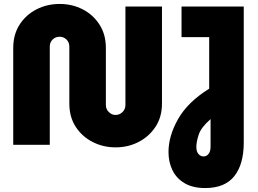

<svg xmlns="http://www.w3.org/2000/svg" viewBox="-20 -733 1307 972"><path d="M565 13Q502 13 448.5 -14.5Q395 -42 363 -91.5Q331 -141 331 -209V-497Q331 -519 316.5 -533Q302 -547 282 -547Q261 -547 246.5 -533Q232 -519 232 -497V0H47V-490Q47 -558 79 -608Q111 -658 164.5 -685.5Q218 -713 282 -713Q346 -713 399 -685.5Q452 -658 484 -608Q516 -558 516 -490V-202Q516 -180 531 -165.5Q546 -151 565 -151Q585 -151 600 -165.5Q615 -180 615 -202V-700H800V-209Q800 -141 767.5 -91.5Q735 -42 682 -14.5Q629 13 565 13ZM1019 219Q956 219 914.5 194.5Q873 170 853 128.5Q833 87 833 37Q833 -45 882 -131Q931 -217 1039 -284V-545H899V-700H1214V-12Q1214 99 1166 159Q1118 219 1019 219ZM1010 59Q1026 59 1036 46Q1046 33 1046 9V-130Q998 -88 986 -51.5Q974 -15 974 11Q974 35 985 47Q996 59 1010 59Z"/></svg>

Font: MuseoModerno ExtraBold
Style: Regular
Weight: 800
Designer: Pablo Cosgaya, Héctor Gatti, Marcela Romero, and the Authors of The MuseoModerno Project.
Foundry: Omnibus-Type Team
Version: Version 1.001